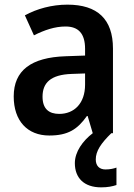

<svg xmlns="http://www.w3.org/2000/svg" viewBox="-20 -573 577 826"><path d="M392 113C392 77 414 44 459 0H466V-364C466 -491 399 -553 270 -553C203 -553 138 -535 87 -507L126 -421C172 -444 216 -459 262 -459C317 -459 346 -429 346 -363V-334L262 -331C114 -326 39 -270 39 -158C39 -53 98 10 192 10C272 10 313 -16 354 -74H357L379 0C336 33 302 80 302 129C302 192 341 233 415 233C443 233 463 229 481 223V148C470 152 454 156 434 156C408 156 392 141 392 113ZM289 -255 346 -257V-209C346 -128 299 -83 235 -83C191 -83 163 -104 163 -157C163 -216 197 -252 289 -255Z"/></svg>

Font: Noto Sans Kannada SemiCondensed SemiBold
Style: Regular
Weight: 600
Width: 4
Designer: Jelle Bosma - Monotype Design Team
Foundry: Monotype Imaging Inc.
Version: Version 2.005